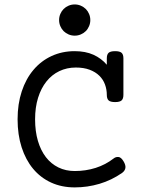

<svg xmlns="http://www.w3.org/2000/svg" viewBox="-20 -816 640 847"><path d="M240.7 -727.5Q240.7 -741.7 246.1 -754.4Q251.5 -767.1 260.7 -776.4Q270 -785.6 282.7 -791Q295.4 -796.4 309.6 -796.4Q323.7 -796.4 336.4 -791Q349.1 -785.6 358.4 -776.4Q367.7 -767.1 373 -754.4Q378.4 -741.7 378.4 -727.5Q378.4 -713.4 373 -700.7Q367.7 -688 358.4 -678.7Q349.1 -669.4 336.4 -664.1Q323.7 -658.7 309.6 -658.7Q295.4 -658.7 282.7 -664.1Q270 -669.4 260.7 -678.7Q251.5 -688 246.1 -700.7Q240.7 -713.4 240.7 -727.5ZM518.6 -53.2Q472.2 -21 418.9 -5.1Q365.7 10.7 309.6 10.7Q252 10.7 205.3 -10.7Q158.7 -32.2 126 -71.5Q93.3 -110.8 75.4 -166.3Q57.6 -221.7 57.6 -289.6Q57.6 -357.4 75.9 -412.8Q94.2 -468.3 127.7 -507.8Q161.1 -547.4 207.5 -568.8Q253.9 -590.3 309.6 -590.3Q356.9 -590.3 392.1 -574.5Q427.2 -558.6 451.2 -530.3V-558.6Q451.2 -575.7 459.2 -583Q467.3 -590.3 487.8 -590.3Q508.3 -590.3 516.4 -583Q524.4 -575.7 524.4 -558.6V-397.5Q524.4 -380.4 516.4 -373Q508.3 -365.7 487.8 -365.7Q467.3 -365.7 459.2 -373Q451.2 -380.4 451.2 -397.5Q451.2 -421.4 443.1 -443.4Q435.1 -465.3 418.2 -481.9Q401.4 -498.5 375.5 -508.3Q349.6 -518.1 314.5 -518.1Q274.9 -518.1 241.7 -502.2Q208.5 -486.3 184.8 -456.5Q161.1 -426.8 147.9 -384.5Q134.8 -342.3 134.8 -289.6Q134.8 -236.8 147.2 -194.6Q159.7 -152.3 182.4 -122.8Q205.1 -93.3 237.5 -77.4Q270 -61.5 309.6 -61.5Q358.4 -61.5 402.1 -75.4Q445.8 -89.4 481 -116.7Q490.7 -124.5 502.4 -123.5Q514.2 -122.6 524.9 -104.5Q535.2 -87.4 533.2 -75Q531.2 -62.5 518.6 -53.2Z"/></svg>

Font: Courier Prime
Style: Regular
Weight: 400
Designer: Alan Dague-Greene
Foundry: Quote-Unquote Apps
Version: Version 1.203